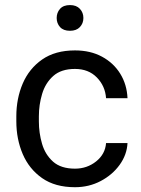

<svg xmlns="http://www.w3.org/2000/svg" viewBox="-20 -740 563 769"><path d="M280.3 -64.5Q328.6 -64.5 365 -93.5Q401.4 -122.6 404.8 -167H490.7Q488.3 -120.1 459.2 -79.8Q430.2 -39.6 383.3 -14.9Q336.4 9.8 280.3 9.8Q200.7 9.8 148.7 -26.6Q96.7 -63 71 -123Q45.4 -183.1 45.4 -253.9V-274.4Q45.4 -345.2 71 -405.3Q96.7 -465.3 148.9 -501.7Q201.2 -538.1 280.3 -538.1Q342.3 -538.1 388.7 -512.9Q435.1 -487.8 461.7 -444.6Q488.3 -401.4 490.7 -346.7H404.8Q401.4 -395.5 367.9 -429.7Q334.5 -463.9 280.3 -463.9Q224.6 -463.9 193.1 -435.5Q161.6 -407.2 148.7 -363.8Q135.7 -320.3 135.7 -274.4V-253.9Q135.7 -207.5 148.4 -164.1Q161.1 -120.6 192.6 -92.5Q224.1 -64.5 280.3 -64.5ZM207 -668Q207 -689.5 220.5 -704.6Q233.9 -719.7 260.3 -719.7Q286.1 -719.7 300 -704.6Q314 -689.5 314 -668Q314 -646.5 300 -631.6Q286.1 -616.7 260.3 -616.7Q233.9 -616.7 220.5 -631.6Q207 -646.5 207 -668Z"/></svg>

Font: Vazirmatn FD
Style: Regular
Weight: 400
Designer: Saber Rastikerdar
Foundry: Saber Rastikerdar
Version: Version 33.001